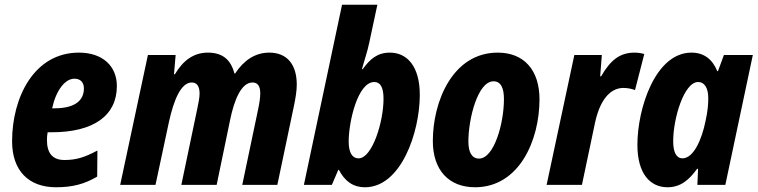

<svg xmlns="http://www.w3.org/2000/svg" viewBox="-20 -780 3196 810"><path d="M216 10C285 10 336 -3 390 -35L391 -145C337 -116 301 -105 252 -105C203 -105 178 -132 178 -190C178 -200 179 -211 181 -222H198C376 -222 473 -293 473 -417C473 -502 412 -558 313 -558C123 -558 31 -368 31 -184C31 -60 101 10 216 10ZM200 -323C216 -398 254 -448 294 -448C320 -448 334 -432 334 -407C334 -361 303 -323 209 -323Z M487 0H636L693 -267C713 -357 743 -432 789 -432C810 -432 822 -417 822 -385C822 -369 817 -344 812 -320L745 0H894L951 -275C968 -358 998 -432 1045 -432C1067 -432 1078 -417 1078 -386C1078 -367 1074 -343 1069 -319L1002 0H1150L1220 -333C1227 -366 1232 -398 1232 -423C1232 -508 1191 -558 1116 -558C1056 -558 1008 -525 972 -470H969C954 -527 920 -558 857 -558C796 -558 752 -524 718 -467H714L721 -548H604Z M1520 10C1672 10 1751 -222 1751 -380C1751 -502 1696 -558 1625 -558C1572 -558 1541 -531 1510 -488H1507C1514 -516 1531 -565 1538 -601L1572 -760H1423L1262 0H1380L1407 -63H1410C1434 -17 1468 10 1520 10ZM1493 -112C1465 -112 1451 -138 1451 -183C1451 -266 1489 -434 1559 -434C1585 -434 1598 -411 1598 -363C1598 -265 1550 -112 1493 -112Z M1984 10C2171 10 2256 -189 2256 -361C2256 -484 2191 -558 2080 -558C1889 -558 1806 -351 1806 -185C1806 -63 1873 10 1984 10ZM2001 -111C1971 -111 1956 -137 1956 -183C1956 -278 1995 -437 2062 -437C2093 -437 2106 -409 2106 -362C2106 -258 2064 -111 2001 -111Z M2286 0H2435L2490 -261C2509 -351 2550 -409 2610 -409C2629 -409 2646 -405 2659 -400L2698 -552C2686 -556 2670 -558 2657 -558C2595 -558 2555 -526 2516 -458H2512L2519 -548H2403Z M2859 -112C2834 -112 2820 -137 2820 -184C2820 -281 2866 -434 2925 -434C2953 -434 2968 -408 2968 -366C2968 -340 2966 -312 2956 -267C2941 -194 2907 -112 2859 -112ZM2796 10C2852 10 2888 -22 2921 -68H2925L2922 0H3040L3156 -548H3034L3009 -480H3006C2985 -531 2949 -558 2897 -558C2745 -558 2669 -323 2669 -169C2669 -47 2723 10 2796 10Z"/></svg>

Font: Noto Sans Display SemiCondensed Extra
Style: Italic
Weight: 800
Width: 4
Italic angle: -12°
Designer: Monotype Design Team
Foundry: Monotype Imaging Inc.
Version: Version 1.900